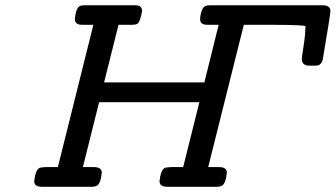

<svg xmlns="http://www.w3.org/2000/svg" viewBox="-20 -714 1283 734"><path d="M110.8 -21Q114.7 -61 128.9 -70.8Q134.8 -74.7 153.8 -75.2H201.2L336.9 -619.1H294.9Q266.1 -619.1 266.1 -641.1Q270 -683.1 285.2 -690.9Q291 -693.8 304.2 -693.8H497.1Q522.9 -693.8 522.9 -672.9Q522.9 -670.9 522.5 -668Q522 -665 521 -661.6Q520 -658.2 520 -655.8Q513.2 -629.9 507.1 -624.5Q501 -619.1 481.9 -619.1H433.1L377.9 -398.9H761.2L815.9 -619.1H773.9Q745.1 -619.1 745.1 -640.1Q745.1 -661.1 754.9 -681.2Q761.7 -694.3 783.2 -693.8H1213.9Q1242.7 -693.8 1243.2 -671.9Q1243.2 -659.7 1214.8 -492.2Q1212.9 -479 1207.5 -472.4Q1202.1 -465.8 1197 -464.4Q1191.9 -462.9 1181.2 -462.9H1163.1Q1134.3 -462.9 1133.8 -487.8Q1133.8 -495.6 1140.4 -536.9Q1147 -578.1 1147.9 -613.8Q1143.1 -618.7 1029.8 -619.1H912.1L775.9 -75.2H817.9Q846.7 -75.2 847.2 -54.2Q843.3 -12.2 828.1 -3.9Q820.3 0 809.1 0H619.1Q590.3 0 589.8 -21Q593.8 -61 607.9 -70.8Q613.8 -74.7 632.8 -75.2H680.2L742.2 -323.2H358.9L296.9 -75.2H338.9Q368.7 -75.2 369.1 -54.2Q365.2 -12.2 350.1 -3.9Q342.3 0 331.1 0H140.1Q110.8 0 110.8 -21Z"/></svg>

Font: CMU Concrete
Style: BoldItalic
Weight: 700
Italic angle: -14.04°
Version: Version 0.7.0